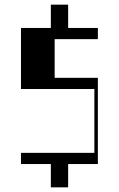

<svg xmlns="http://www.w3.org/2000/svg" viewBox="-20 -804 510 824"><path d="M70 -148H385V-422H70V-684H400V-636H214.5V-470H400V-100H70ZM198.2 -100H272.5V0H198.2ZM198.2 -784H272.5V-684H198.2Z"/></svg>

Font: Facade Sud
Style: Regular
Weight: 100
Designer: Éléonore Fines
Foundry: Velvetyne Type Foundry
Version: Version 1.001;Glyphs 3.2 (3202)